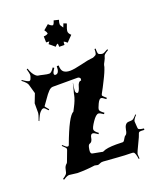

<svg xmlns="http://www.w3.org/2000/svg" viewBox="-183 -1118 1023 1250"><g transform="rotate(-20 328.5 -492.5)"><path d="M387.7 -945.8 397.5 -971.2 418.5 -962.9Q403.8 -926.3 403.8 -912.4Q403.8 -898.4 420.4 -883.8L380.9 -843.3Q368.2 -855 358.9 -858.9Q356.4 -854 356.4 -836.9H319.8Q319.8 -855 317.9 -859.9Q307.6 -857.4 298.8 -845.2L260.7 -877Q269.5 -887.7 271.5 -892.1Q265.6 -893.1 249.5 -893.1L248.5 -935.1Q266.6 -935.1 278.8 -943.8Q277.3 -956.1 265.6 -971.2L300.8 -1001Q317.4 -982.9 330.6 -982.9Q339.8 -992.2 344.7 -1011.2L378.4 -1002.9Q372.6 -985.4 372.6 -975.3Q372.6 -965.3 380.9 -956.1ZM150.9 -23.9 94.7 -30.8Q80.6 -30.8 53.7 -13.2L48.8 -20Q69.8 -34.2 76.2 -42.2Q82.5 -50.3 86.4 -72.8Q90.3 -95.2 106 -106.9Q107.9 -108.9 109.9 -112.8L138.7 -189Q139.6 -190.9 139.6 -196.8Q139.6 -202.6 114.7 -225.1L118.7 -230Q141.6 -208 147.7 -208Q153.8 -208 155.8 -209L159.7 -214.8Q225.6 -393.6 262.7 -409.2Q262.2 -409.2 263.9 -412.4Q265.6 -415.5 268.8 -421.9Q272 -428.2 276.1 -436Q280.3 -443.8 284.7 -453.4Q289.1 -462.9 293 -472.7Q302.2 -497.1 303.5 -507.1Q304.7 -517.1 310.8 -537.1Q316.9 -557.1 322.8 -585.9H323.7Q316.9 -543.9 316.9 -532.2V-529.8Q316.9 -523.9 320.6 -519Q324.2 -514.2 329.8 -514.2Q335.4 -514.2 341.1 -524.7Q346.7 -535.2 350.1 -547.9Q358.9 -582 376 -582H378.9Q380.9 -587.9 380.9 -592.8Q380.9 -597.7 375.7 -602.3Q370.6 -606.9 362.8 -606.9H191.9Q177.2 -606.9 161.9 -591.3Q146.5 -575.7 127.2 -547.1Q107.9 -518.6 102.8 -512.7Q97.7 -506.8 97.7 -504.9Q97.7 -502.9 119.6 -477.1L113.8 -472.2Q93.8 -496.1 86.9 -496.1Q80.1 -496.1 73.7 -492.2L62.5 -481.9Q49.8 -469.2 32.7 -426.8L28.8 -429.2Q43.9 -468.3 43.9 -482.9V-545.9L67.9 -607.9L49.8 -671.9Q45.4 -688 12.7 -712.9L16.6 -717.8Q47.4 -695.3 60.5 -693.8Q68.8 -695.3 71.8 -703.1L76.7 -715.8Q79.6 -722.7 79.6 -731.4Q79.6 -740.2 70.8 -772L77.6 -773.9Q90.8 -732.4 113.3 -714.4Q121.1 -708 128.7 -707.5Q136.2 -707 161.1 -700.9Q186 -694.8 200.2 -694.8Q214.4 -694.8 233.9 -725.1L242.7 -719.2Q225.6 -694.8 225.6 -684.3Q225.6 -673.8 235.8 -673.8Q261.7 -673.8 261.7 -724.1H274.9Q274.9 -689.9 290.8 -678Q306.6 -666 334 -666Q361.3 -666 416.3 -679.4Q471.2 -692.9 486.8 -693.4Q502.4 -693.8 509.3 -698Q516.1 -702.1 520.5 -704.1Q530.8 -707.5 530.8 -745.1H538.6Q538.6 -745.1 538.6 -729.5Q538.6 -723.1 539.8 -718.3Q541 -713.4 541.3 -711.2Q541.5 -709 544.4 -706.8Q547.4 -704.6 547.9 -704.1Q548.3 -703.6 553.2 -702.1Q558.1 -700.7 560.8 -699.5Q563.5 -698.2 571.3 -698.2Q579.1 -698.2 607.9 -714.8L611.8 -709Q589.4 -695.8 583 -689Q576.7 -682.1 575.4 -674.1Q574.2 -666 564 -647.5Q553.7 -628.9 553.5 -624.5Q553.2 -620.1 551 -612.5Q548.8 -605 544.9 -595.2Q541 -585.4 537.4 -576.7Q533.7 -567.9 527.6 -555.2Q521.5 -542.5 517.3 -534.2Q513.2 -525.9 506.1 -512Q499 -498 495.6 -491.2Q482.4 -466.3 477.5 -458Q472.7 -449.7 472.7 -444.8Q472.7 -439.9 497.6 -418.9L491.7 -412.1Q469.2 -430.2 460.9 -430.2Q448.7 -430.2 435.3 -402.3Q421.9 -374.5 421.9 -363.5Q421.9 -352.5 449.7 -333L443.8 -325.2Q420.4 -341.8 410.6 -341.8Q393.6 -341.8 368.7 -305.2Q343.8 -268.6 343.8 -254.9Q343.8 -241.2 370.6 -222.2L365.7 -214.8Q341.3 -232.9 332 -232.9Q322.8 -232.9 318.4 -225.3Q314 -217.8 312.7 -208Q311.5 -198.2 306.4 -189Q301.3 -179.7 291.5 -176.8Q281.7 -173.8 277.8 -156Q273.9 -138.2 273.9 -128.9Q273.9 -110.8 288.6 -109.9L350.6 -98.1Q351.6 -97.2 353.3 -97.2Q355 -97.2 358.9 -99.1Q384.3 -112.8 450.7 -112.8L496.6 -111.8Q503.9 -111.8 512.5 -128.4Q521 -145 528.8 -147.9Q539.6 -155.3 543 -179.2Q550.3 -223.1 577.6 -224.1L595.7 -225.1Q603.5 -225.1 610.8 -230Q618.2 -234.9 634.8 -253.9L638.7 -250Q614.7 -223.6 614.7 -211.9L617.7 -168.9Q618.2 -162.6 620.1 -159.7Q625 -152.3 656.7 -148.9L655.8 -139.2Q647 -140.1 635.3 -140.1Q623.5 -140.1 619.4 -137.5Q615.2 -134.8 611.6 -122.3Q607.9 -109.9 593.8 -81.5Q560.5 -13.7 560.5 -5.1Q560.5 3.4 562.5 24.9L556.6 25.9Q551.8 -13.2 540.5 -23.9V-22.9Q537.6 -25.9 522.9 -25.9Q508.3 -25.9 479 -27.1Q449.7 -28.3 428.7 -30.3Q346.2 -36.6 332.5 -37.4Q318.8 -38.1 309.6 -33Q300.3 -27.8 293 -27.8L272 -32.2Q213.9 -23.9 150.9 -23.9ZM230 -671.9 227.5 -674.8Q227.5 -673.3 230 -671.9ZM223.6 -681.2 222.7 -683.1Z"/></g></svg>

Font: Eater Caps
Style: Regular
Weight: 400
Version: Version 001.002